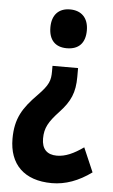

<svg xmlns="http://www.w3.org/2000/svg" viewBox="-53 -590 475 808"><g transform="rotate(5 184.5 -186.5)"><path d="M288 -472C288 -525 258 -554 210 -554C163 -554 134 -525 134 -472C134 -418 162 -390 210 -390C261 -390 288 -419 288 -472ZM265 -274V-311H157V-288C157 -249 151 -230 105 -183C46 -123 16 -77 16 9C16 116 79 181 197 181C254 181 309 161 364 121L320 19C279 48 244 64 208 64C166 64 144 41 144 -3C144 -48 160 -75 203 -121C248 -169 265 -208 265 -274Z"/></g></svg>

Font: Noto Sans Arabic UI XCn
Style: Bold
Weight: 700
Width: 2
Designer: Monotype Design Team, Nadine Chahine and Nizar Qandah
Foundry: Monotype Imaging Inc.
Version: Version 2.010